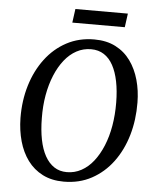

<svg xmlns="http://www.w3.org/2000/svg" viewBox="-60 -955 822 1015"><g transform="rotate(5 351.0 -447.0)"><path d="M316.5 10Q252 10 204 -14.5Q156 -39 124.2 -82.2Q92.5 -125.5 76.5 -182.5Q60.5 -239.5 59.5 -305Q58.5 -397.5 83 -478.5Q107.5 -559.5 154 -621.2Q200.5 -683 266 -718Q331.5 -753 412.5 -753Q478 -753 526 -728.2Q574 -703.5 605.2 -660Q636.5 -616.5 652.2 -560.2Q668 -504 668.5 -440.5Q669.5 -348.5 645.8 -267Q622 -185.5 575.8 -123.2Q529.5 -61 464 -25.5Q398.5 10 316.5 10ZM328.5 -41.5Q369.5 -41.5 405.2 -61Q441 -80.5 469 -116.2Q497 -152 517 -200.5Q537 -249 547 -307.2Q557 -365.5 556.5 -430.5Q556 -492.5 546 -542.2Q536 -592 516.8 -627.2Q497.5 -662.5 468.5 -681.2Q439.5 -700 400 -700Q359 -700 323.2 -680.8Q287.5 -661.5 259.5 -626.2Q231.5 -591 211.5 -542.8Q191.5 -494.5 181.2 -436.5Q171 -378.5 172 -314Q172.5 -251 182.5 -200.8Q192.5 -150.5 212.2 -115Q232 -79.5 260.8 -60.5Q289.5 -41.5 328.5 -41.5ZM298.5 -904.5H577L567 -831.5H288.5Z"/></g></svg>

Font: Merriweather Light 18pt
Style: Italic
Weight: 400
Italic angle: -7.8°
Version: Version 2.101